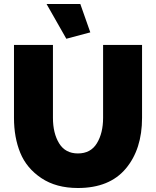

<svg xmlns="http://www.w3.org/2000/svg" viewBox="-20 -935 781 961"><path d="M370 -167Q434 -167 465 -218Q496 -269 496 -345V-710H691V-345Q691 -188 609.5 -91Q528 6 370 6Q261 6 187 -43.5Q113 -93 81.5 -170Q50 -247 50 -345V-710H245V-345Q245 -268 276 -217.5Q307 -167 370 -167ZM312 -741 213 -915H382L432 -773Z"/></svg>

Font: Raleway
Style: Heavy
Weight: 900
Designer: Matt McInerney, Pablo Impallari, Rodrigo Fuenzalida
Foundry: Matt McInerney, Pablo Impallari, Rodrigo Fuenzalida
Version: Version 2.001